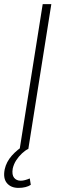

<svg xmlns="http://www.w3.org/2000/svg" viewBox="-43 -725 288 935"><path d="M53 0 165 -705H207L95 0ZM47 190Q10 190 -9.5 166.5Q-29 143 -20 99Q-12 63 14.5 33Q41 3 82 -22L95 0Q80 7 64 22Q48 37 36 55.5Q24 74 19 96Q14 126 25.5 140.5Q37 155 58 155Q68 155 79 152Q90 149 102 144L107 175Q97 182 81.5 186Q66 190 47 190Z"/></svg>

Font: Nunito Sans 10pt Condensed ExtraLight
Style: Italic
Weight: 250
Width: 3
Italic angle: -9°
Designer: Vernon Adams
Foundry: Vernon Adams
Version: Version 3.101;gftools[0.9.27]